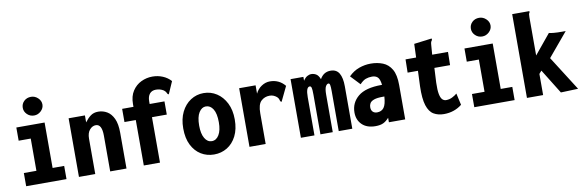

<svg xmlns="http://www.w3.org/2000/svg" viewBox="-50 -1099 4600 1519"><g transform="rotate(-10 2250.0 -339.0)"><path d="M65 0V-106H166V-365H69V-471H296V-106H389V0ZM225 -540Q192 -540 169 -562.5Q146 -585 146 -615Q146 -647 168.5 -668.5Q191 -690 225 -690Q256 -690 280 -667.5Q304 -645 304 -615Q304 -585 280 -562.5Q256 -540 225 -540Z M489 0V-471H620V-415Q641 -444 666 -463Q691 -482 728 -482Q766 -482 798.5 -463Q831 -444 851 -401.5Q871 -359 871 -288V0H740V-287Q740 -380 691 -380Q663 -380 641.5 -355Q620 -330 620 -284V0Z M1010 -365H919V-471H1010V-493Q1010 -556 1037.5 -598Q1065 -640 1108 -660.5Q1151 -681 1198 -681Q1242 -681 1280.5 -665Q1319 -649 1346 -619L1306 -528L1302 -520L1294 -524Q1290 -531 1286 -539Q1282 -547 1269 -557Q1242 -574 1208 -574Q1175 -574 1157.5 -552.5Q1140 -531 1140 -493V-471H1259V-365H1140V0H1010Z M1574 11Q1516 11 1469.5 -17.5Q1423 -46 1395.5 -100.5Q1368 -155 1368 -234Q1368 -310 1395.5 -365.5Q1423 -421 1470 -451.5Q1517 -482 1574 -482Q1632 -482 1679 -451.5Q1726 -421 1754 -365.5Q1782 -310 1782 -234Q1782 -156 1754 -101Q1726 -46 1679 -17.5Q1632 11 1574 11ZM1574 -96Q1610 -96 1632 -132.5Q1654 -169 1654 -234Q1654 -304 1632 -339.5Q1610 -375 1574 -375Q1541 -375 1518.5 -339.5Q1496 -304 1496 -234Q1496 -169 1517.5 -132.5Q1539 -96 1574 -96Z M1859 -471H1991V-404Q2008 -440 2040 -461Q2072 -482 2107 -482Q2181 -482 2228 -425L2175 -315L2172 -307L2163 -311Q2159 -318 2157 -327.5Q2155 -337 2143 -349Q2131 -359 2117 -365Q2103 -371 2086 -371Q2045 -371 2017 -344.5Q1989 -318 1989 -246V0H1859Z M2272 0V-471H2375V-440Q2390 -463 2406.5 -472.5Q2423 -482 2440 -482Q2461 -482 2479 -471Q2497 -460 2509 -429Q2538 -482 2595 -482Q2642 -482 2663.5 -445.5Q2685 -409 2685 -341V0H2576V-321Q2576 -355 2573 -370Q2570 -385 2561 -385Q2548 -385 2538 -366.5Q2528 -348 2528 -301V0H2429V-319Q2429 -361 2425 -374.5Q2421 -388 2411 -388Q2381 -388 2381 -307V0Z M2870 12Q2801 12 2762.5 -25.5Q2724 -63 2724 -123Q2724 -201 2784 -251Q2844 -301 2973 -301Q2975 -301 2977 -301Q2971 -349 2954 -364Q2937 -379 2910 -379Q2882 -379 2859 -370.5Q2836 -362 2811 -335L2739 -411Q2777 -449 2823 -465.5Q2869 -482 2917 -482Q2970 -482 3014 -464.5Q3058 -447 3084 -402.5Q3110 -358 3110 -276V0H2979V-36Q2957 -11 2933 0.5Q2909 12 2870 12ZM2854 -143Q2854 -118 2867 -105.5Q2880 -93 2901 -93Q2937 -93 2956 -118.5Q2975 -144 2979 -207Q2972 -207 2968 -207Q2920 -207 2895.5 -198Q2871 -189 2862.5 -174.5Q2854 -160 2854 -143Z M3420 12Q3373 12 3338 -8.5Q3303 -29 3285.5 -83.5Q3268 -138 3271 -238L3276 -361H3193L3195 -467H3280L3284 -576L3418 -593L3427 -594L3428 -583Q3423 -577 3419.5 -569.5Q3416 -562 3415 -545L3409 -467H3536L3534 -361H3408L3402 -243Q3400 -184 3406.5 -151.5Q3413 -119 3426 -106.5Q3439 -94 3455 -94Q3482 -94 3505 -105.5Q3528 -117 3544 -131L3565 -37Q3535 -13 3498.5 -0.5Q3462 12 3420 12Z M3665 0V-106H3766V-365H3669V-471H3896V-106H3989V0ZM3825 -540Q3792 -540 3769 -562.5Q3746 -585 3746 -615Q3746 -647 3768.5 -668.5Q3791 -690 3825 -690Q3856 -690 3880 -667.5Q3904 -645 3904 -615Q3904 -585 3880 -562.5Q3856 -540 3825 -540Z M4238 -193 4218 -170V0H4088V-673H4226V-663Q4221 -657 4219.5 -649.5Q4218 -642 4218 -626V-318L4348 -476Q4364 -472 4386 -470Q4408 -468 4420 -468H4482L4323 -278L4499 -1L4360 4Z"/></g></svg>

Font: Inconsolata SemiCondensed Black
Style: Regular
Weight: 900
Width: 4
Monospace: yes
Designer: Raph Levien, Cyreal, Brenton Simpson
Foundry: Raph Levien, Cyreal, Google
Version: Version 3.001; ttfautohint (v1.8.2.53-6de2)